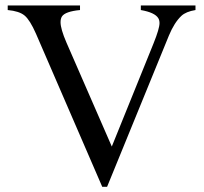

<svg xmlns="http://www.w3.org/2000/svg" viewBox="-20 -682 763 717"><path d="M710 -644.5Q674.3 -638.7 657.2 -622.6Q630.9 -597.7 610.8 -549.3L379.9 15.6H361.8L114.3 -556.2Q91.8 -607.4 71.8 -624Q51.8 -640.6 8.8 -644.5V-661.6H278.8V-644.5Q223.6 -639.2 211.4 -620.6Q206.1 -612.3 206.1 -599.1Q206.1 -574.2 228 -523.4L397.5 -134.8L553.2 -519.5Q575.7 -575.2 575.7 -595.7Q575.7 -606.4 571.3 -613.8Q558.6 -635.3 505.9 -644.5V-661.6H710Z"/></svg>

Font: Dai Banna SIL Book
Style: Regular
Weight: 400
Designer: Victor Gaultney
Foundry: SIL International
Version: Version 2.000